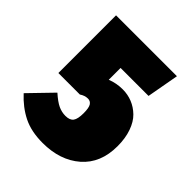

<svg xmlns="http://www.w3.org/2000/svg" viewBox="-162 -631 747 747"><g transform="rotate(45 212.0 -257.5)"><path d="M379.9 -534.2 356 -401.9H202.1V-336.9Q232.9 -349.1 267.1 -349.1Q294.9 -349.1 319.8 -339.1Q344.7 -329.1 365 -309.3Q385.3 -289.6 397.2 -255.9Q409.2 -222.2 409.2 -178.2Q409.2 -85 349.4 -33Q289.6 19 193.8 19Q130.9 19 86.4 -3.2Q42 -25.4 4.9 -65.9L96.2 -160.2Q123 -136.2 142.3 -127.2Q161.6 -118.2 182.1 -118.2Q206.1 -118.2 215.6 -131.1Q225.1 -144 225.1 -175.8Q225.1 -205.1 217.8 -216.6Q210.4 -228 196.8 -228Q179.7 -228 163.1 -216.8H44.9V-534.2Z"/></g></svg>

Font: Fira Sans Compressed Heavy
Style: Regular
Weight: 900
Width: 1
Designer: Carrois Corporate & Edenspiekermann AG
Foundry: Carrois Corporate GbR & Edenspiekermann AG
Version: Version 4.203;PS 004.203;hotconv 1.0.88;makeotf.lib2.5.64775